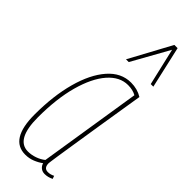

<svg xmlns="http://www.w3.org/2000/svg" viewBox="-266 -809 839 839"><g transform="rotate(45 153.0 -390.0)"><path d="M236 10Q221 10 211 1.5Q201 -7 198 -19Q182 -7 161 1.5Q140 10 116 10Q21 10 21 -143Q21 -258 45.5 -347.5Q70 -437 115 -488.5Q160 -540 221 -540Q260 -540 291 -521Q270 -393 256.5 -306.5Q243 -220 234.5 -167Q226 -114 222 -86.5Q218 -59 216.5 -48.5Q215 -38 215 -36Q215 -6 240 -6Q248 -6 255.5 -8Q263 -10 271 -14L276 0Q256 10 236 10ZM195 -36 270 -511Q249 -523 219 -523Q168 -523 127.5 -476.5Q87 -430 63.5 -345Q40 -260 40 -145Q40 -8 115 -8Q136 -8 157.5 -15.5Q179 -23 195 -36ZM133 -596 238 -790H258L302 -596H286L246 -768L150 -596Z"/></g></svg>

Font: Georama Condensed Thin
Style: Italic
Weight: 100
Width: 3
Italic angle: -9°
Designer: Jean-Baptiste Levee
Foundry: Production Type
Version: Version 1.000